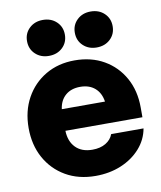

<svg xmlns="http://www.w3.org/2000/svg" viewBox="-84 -802 739 881"><g transform="rotate(-10 286.0 -361.5)"><path d="M291 11.7Q211.9 11.7 152.1 -22.9Q92.3 -57.6 58.8 -118.4Q25.4 -179.2 25.4 -257.8Q25.4 -336.4 58.8 -397.2Q92.3 -458 151.4 -492.7Q210.4 -527.3 286.6 -527.3Q364.3 -527.3 423.1 -493.4Q481.9 -459.5 515.1 -399.7Q548.3 -339.8 548.3 -261.7V-216.3H189.5Q190.9 -167 219 -138.2Q247.1 -109.4 296.9 -109.4Q334 -109.4 359.1 -124.5Q384.3 -139.6 393.6 -165H544.4Q535.2 -113.3 499.5 -73.2Q463.9 -33.2 409.9 -10.7Q356 11.7 291 11.7ZM190.4 -316.9H391.6Q385.7 -357.4 359.4 -380.4Q333 -403.3 291 -403.3Q248.5 -403.3 222.2 -380.4Q195.8 -357.4 190.4 -316.9ZM397.9 -567.9Q359.9 -567.9 335 -591.6Q310.1 -615.2 310.1 -651.9Q310.1 -688 335 -711.7Q359.9 -735.4 397.9 -735.4Q436.5 -735.4 461.4 -711.7Q486.3 -688 486.3 -651.9Q486.3 -615.2 461.4 -591.6Q436.5 -567.9 397.9 -567.9ZM175.3 -567.9Q137.2 -567.9 112.3 -591.6Q87.4 -615.2 87.4 -651.9Q87.4 -688 112.3 -711.7Q137.2 -735.4 175.3 -735.4Q213.9 -735.4 238.8 -711.7Q263.7 -688 263.7 -651.9Q263.7 -615.2 238.8 -591.6Q213.9 -567.9 175.3 -567.9Z"/></g></svg>

Font: Inter Display ExtraBold
Style: Regular
Weight: 800
Designer: Rasmus Andersson
Foundry: rsms
Version: Version 4.000;git-a52131595